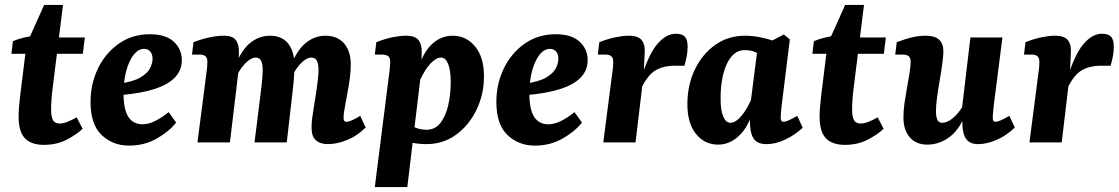

<svg xmlns="http://www.w3.org/2000/svg" viewBox="-20 -574 4510 774"><path d="M157 10Q106 10 80.5 -16.5Q55 -43 55 -104Q55 -127 57.5 -152Q60 -177 62 -194L87 -396L158 -554H234L192 -217Q189 -193 187.5 -171Q186 -149 186 -133Q186 -102 194 -89Q202 -76 220 -76Q235 -76 253.5 -83.5Q272 -91 289 -101L313 -55Q291 -33 250 -11.5Q209 10 157 10ZM26 -357 32 -408Q50 -416 76.5 -422.5Q103 -429 131 -432L175 -423H322L314 -357Z M584 -436Q648 -436 680.5 -406Q713 -376 713 -331Q713 -291 685.5 -262Q658 -233 602 -215Q546 -197 460 -190L462 -237Q518 -245 546.5 -262Q575 -279 585 -299.5Q595 -320 595 -337Q595 -355 586 -366Q577 -377 561 -377Q537 -377 518 -352Q499 -327 488.5 -286.5Q478 -246 478 -197Q478 -134 497 -103.5Q516 -73 555 -73Q579 -73 606 -86.5Q633 -100 660 -122L690 -80Q662 -44 612 -15.5Q562 13 500 13Q435 13 390 -29.5Q345 -72 345 -163Q345 -236 375 -298Q405 -360 459 -398Q513 -436 584 -436Z M1302 7Q1271 7 1253.5 -8.5Q1236 -24 1236 -59Q1236 -81 1239 -101.5Q1242 -122 1246 -147Q1250 -171 1254 -197.5Q1258 -224 1261 -249Q1264 -274 1264 -292Q1264 -314 1258 -328Q1252 -342 1234 -342Q1224 -342 1210 -333Q1196 -324 1181.5 -305.5Q1167 -287 1153 -259L1143 -285Q1171 -365 1208.5 -397.5Q1246 -430 1292 -430Q1340 -430 1367 -399Q1394 -368 1394 -315Q1394 -288 1390.5 -260.5Q1387 -233 1382 -207Q1377 -181 1373 -158Q1369 -137 1367 -123Q1365 -109 1365 -98Q1365 -83 1377 -83Q1384 -83 1397.5 -88.5Q1411 -94 1432 -107L1454 -60Q1420 -26 1379 -9.5Q1338 7 1302 7ZM776 0 811 -271Q813 -282 814.5 -298.5Q816 -315 816 -325Q816 -341 808 -347.5Q800 -354 784 -354H754L760 -404Q797 -418 827.5 -424Q858 -430 882 -430Q919 -430 931.5 -411.5Q944 -393 943 -363L942 -294L907 0ZM1006 0 1024 -144Q1029 -186 1034 -225.5Q1039 -265 1039 -292Q1039 -314 1033 -328Q1027 -342 1010 -342Q1000 -342 986 -333Q972 -324 957.5 -305.5Q943 -287 929 -259L919 -285Q947 -365 984.5 -397.5Q1022 -430 1068 -430Q1117 -430 1142 -398Q1167 -366 1167 -310Q1167 -273 1162.5 -232Q1158 -191 1153 -148L1136 0Z M1699 7Q1667 7 1636 0.5Q1605 -6 1582 -14L1618 -79Q1637 -67 1656 -59Q1675 -51 1700 -51Q1734 -51 1755.5 -78.5Q1777 -106 1787 -150Q1797 -194 1797 -243Q1797 -291 1786.5 -316.5Q1776 -342 1758 -342Q1739 -342 1717 -319.5Q1695 -297 1673 -251L1658 -258Q1673 -343 1712 -386.5Q1751 -430 1805 -430Q1859 -430 1895 -387Q1931 -344 1931 -266Q1931 -193 1900.5 -130.5Q1870 -68 1818 -30.5Q1766 7 1699 7ZM1491 180 1548 -271Q1550 -282 1551.5 -299.5Q1553 -317 1553 -325Q1553 -341 1545 -347.5Q1537 -354 1521 -354H1491L1497 -404Q1533 -418 1563 -424Q1593 -430 1616 -430Q1654 -430 1667.5 -412Q1681 -394 1680 -364L1679 -294L1622 180Z M2220 -436Q2284 -436 2316.5 -406Q2349 -376 2349 -331Q2349 -291 2321.5 -262Q2294 -233 2238 -215Q2182 -197 2096 -190L2098 -237Q2154 -245 2182.5 -262Q2211 -279 2221 -299.5Q2231 -320 2231 -337Q2231 -355 2222 -366Q2213 -377 2197 -377Q2173 -377 2154 -352Q2135 -327 2124.5 -286.5Q2114 -246 2114 -197Q2114 -134 2133 -103.5Q2152 -73 2191 -73Q2215 -73 2242 -86.5Q2269 -100 2296 -122L2326 -80Q2298 -44 2248 -15.5Q2198 13 2136 13Q2071 13 2026 -29.5Q1981 -72 1981 -163Q1981 -236 2011 -298Q2041 -360 2095 -398Q2149 -436 2220 -436Z M2412 0 2447 -271Q2449 -282 2450.5 -297.5Q2452 -313 2452 -325Q2452 -341 2444 -347.5Q2436 -354 2420 -354H2390L2396 -404Q2432 -418 2462 -424Q2492 -430 2515 -430Q2553 -430 2567 -412Q2581 -394 2579 -364L2575 -277L2542 0ZM2561 -247Q2593 -353 2629 -395.5Q2665 -438 2704 -438Q2730 -438 2741 -426Q2752 -414 2752 -386Q2752 -364 2748 -345Q2744 -326 2739 -309H2699Q2654 -309 2622 -290Q2590 -271 2563 -214Z M2875 9Q2820 9 2785 -35Q2750 -79 2751 -159Q2752 -234 2782 -295.5Q2812 -357 2864 -393.5Q2916 -430 2983 -430Q3015 -430 3046 -423.5Q3077 -417 3100 -409L3064 -340Q3045 -354 3026.5 -363Q3008 -372 2982 -372Q2957 -372 2939 -356.5Q2921 -341 2909 -314Q2897 -287 2891 -253Q2885 -219 2885 -182Q2884 -132 2895 -105.5Q2906 -79 2924 -79Q2937 -79 2950.5 -89Q2964 -99 2979 -120Q2994 -141 3008 -172L3023 -165Q3008 -79 2967.5 -35Q2927 9 2875 9ZM3071 7Q3036 7 3021 -11.5Q3006 -30 3004 -65Q3003 -78 3003 -100Q3003 -122 3003 -137L3034 -380L3140 -435L3164 -415L3131 -148Q3130 -136 3128.5 -122.5Q3127 -109 3127 -101Q3127 -83 3139 -83Q3146 -83 3158.5 -88.5Q3171 -94 3194 -107L3216 -59Q3182 -28 3143.5 -10.5Q3105 7 3071 7Z M3386 10Q3335 10 3309.5 -16.5Q3284 -43 3284 -104Q3284 -127 3286.5 -152Q3289 -177 3291 -194L3316 -396L3387 -554H3463L3421 -217Q3418 -193 3416.5 -171Q3415 -149 3415 -133Q3415 -102 3423 -89Q3431 -76 3449 -76Q3464 -76 3482.5 -83.5Q3501 -91 3518 -101L3542 -55Q3520 -33 3479 -11.5Q3438 10 3386 10ZM3255 -357 3261 -408Q3279 -416 3305.5 -422.5Q3332 -429 3360 -432L3404 -423H3551L3543 -357Z M3718 9Q3673 9 3647.5 -20.5Q3622 -50 3622 -100Q3622 -128 3626 -156.5Q3630 -185 3635 -212.5Q3640 -240 3644 -264Q3646 -277 3648.5 -294Q3651 -311 3651 -325Q3651 -341 3643 -347.5Q3635 -354 3619 -354H3589L3595 -404Q3632 -418 3659 -424Q3686 -430 3713 -430Q3783 -430 3783 -367Q3783 -358 3782 -347.5Q3781 -337 3779 -321Q3775 -288 3768.5 -251.5Q3762 -215 3757.5 -181.5Q3753 -148 3753 -124Q3753 -107 3758 -93Q3763 -79 3778 -79Q3792 -79 3808 -88.5Q3824 -98 3840.5 -117Q3857 -136 3871 -165L3881 -137Q3854 -58 3811.5 -24.5Q3769 9 3718 9ZM3923 7Q3892 7 3877 -11Q3862 -29 3860 -65Q3859 -80 3859 -98Q3859 -116 3858 -137L3892 -423H4021L3986 -148Q3985 -135 3983.5 -122Q3982 -109 3982 -99Q3982 -83 3994 -83Q4001 -83 4013.5 -88.5Q4026 -94 4049 -107L4071 -60Q4037 -27 3997.5 -10Q3958 7 3923 7Z M4130 0 4165 -271Q4167 -282 4168.5 -297.5Q4170 -313 4170 -325Q4170 -341 4162 -347.5Q4154 -354 4138 -354H4108L4114 -404Q4150 -418 4180 -424Q4210 -430 4233 -430Q4271 -430 4285 -412Q4299 -394 4297 -364L4293 -277L4260 0ZM4279 -247Q4311 -353 4347 -395.5Q4383 -438 4422 -438Q4448 -438 4459 -426Q4470 -414 4470 -386Q4470 -364 4466 -345Q4462 -326 4457 -309H4417Q4372 -309 4340 -290Q4308 -271 4281 -214Z"/></svg>

Font: Rasa
Style: Bold Italic
Weight: 700
Italic angle: -7.10001°
Designer: Anna Giedrys (Yrsa+Rasa design), David Brezina (Yrsa art-direction, Rasa art-direction, design)
Foundry: Rosetta Type Foundry
Version: Version 2.004